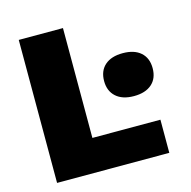

<svg xmlns="http://www.w3.org/2000/svg" viewBox="-99 -758 851 856"><g transform="rotate(-15 326.5 -330.0)"><path d="M265 -153H579V0H61V-660H265ZM381 -384Q381 -431 410.5 -457Q440 -483 493 -483Q546 -483 575.5 -457Q605 -431 605 -384Q605 -337 575.5 -311Q546 -285 493 -285Q440 -285 410.5 -311.5Q381 -338 381 -384Z"/></g></svg>

Font: Elaine Sans ExtraBold
Style: Regular
Weight: 800
Designer: Wei Huang
Foundry: Wei Huang
Version: Version 2.001;December 24, 2019;FontCreator 12.0.0.2547 64-b